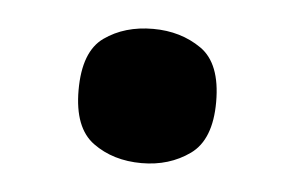

<svg xmlns="http://www.w3.org/2000/svg" viewBox="-28 -469 350 228"><g transform="rotate(5 147.0 -355.0)"><path d="M147 -275Q113 -275 89 -292.5Q65 -310 65 -355Q65 -401 89 -418Q113 -435 147 -435Q180 -435 204.5 -418Q229 -401 229 -355Q229 -310 204.5 -292.5Q180 -275 147 -275Z"/></g></svg>

Font: Noto Serif Vithkuqi
Style: Bold
Weight: 700
Version: Version 1.005